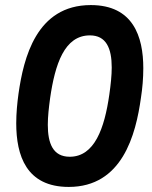

<svg xmlns="http://www.w3.org/2000/svg" viewBox="-20 -728 600 757"><path d="M251 9C461.5 9 515.5 -195 536 -344.5C541.5 -380 545 -419 545 -459C545 -584.5 504.5 -708 338 -708C122.5 -708 73 -498 53 -359C48 -322.5 44 -282 44 -242C44 -115 83.5 9 251 9ZM168.5 -236C168.5 -268 172.5 -303.5 177.5 -340.5C197 -475.5 234 -588.5 334.5 -588.5C398.5 -588.5 420.5 -538 420.5 -462C420.5 -430.5 416.5 -393.5 411 -355C392 -221.5 352.5 -110 255 -110C188.5 -110 168.5 -163 168.5 -236Z"/></svg>

Font: HK Grotesk
Style: Bold Italic
Weight: 700
Italic angle: -16°
Designer: Alfredo Marco Pradil
Foundry: Hanken Design Co.
Version: Version 3.001;FEAKit 1.0